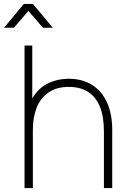

<svg xmlns="http://www.w3.org/2000/svg" viewBox="-54 -950 646 970"><path d="M-33.5 -810 66.5 -930H112.5L212.5 -810H162.5L89.5 -895L16.5 -810ZM471 -286Q471 -362 450.2 -412Q429.5 -462 390 -486.5Q350.5 -511 294 -511Q231 -511 190.2 -482.2Q149.5 -453.5 130.8 -404.8Q112 -356 112 -295L73 -294Q73 -382.5 102.5 -440.5Q132 -498.5 181.8 -525.2Q231.5 -552 294 -552Q362 -552 411.2 -521Q460.5 -490 486.8 -431.8Q513 -373.5 513 -294V0H471ZM70 0V-720H109V-295H112V0Z"/></svg>

Font: Hauora
Style: Regular
Weight: 400
Designer: Wayne Shih
Foundry: WCYS
Version: Version 1.001